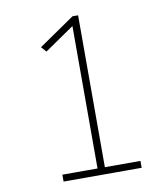

<svg xmlns="http://www.w3.org/2000/svg" viewBox="-81 -788 748 856"><g transform="rotate(-10 293.0 -359.5)"><path d="M296.9 -691.4H319.3L163.1 -584L142.6 -607.4L304.7 -718.8H330.1V-14.6H296.9ZM137.7 -31.2H491.2V0H137.7Z"/></g></svg>

Font: Min Sans VF VF
Style: Regular
Weight: 400
Designer: Jinseong-Kim, NotoSansCJK, Nunito
Foundry: Jinseong-Kim
Version: Version 1.420;Glyphs 3.1.2 (3151)